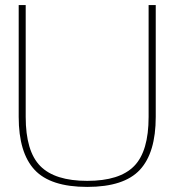

<svg xmlns="http://www.w3.org/2000/svg" viewBox="-20 -732 692 762"><path d="M54.2 -268.1V-711.9H82V-268.1Q82 -131.8 139.9 -73Q197.8 -14.2 326.2 -14.2Q454.6 -14.2 512.2 -72.8Q569.8 -131.3 569.8 -268.1V-711.9H598.1V-268.1Q598.1 -126 535.2 -58.1Q472.2 9.8 326.2 9.8Q180.2 9.8 117.2 -58.1Q54.2 -126 54.2 -268.1Z"/></svg>

Font: Creato Display Thin
Style: Regular
Weight: 265
Version: Version 1.000